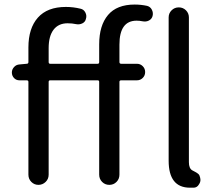

<svg xmlns="http://www.w3.org/2000/svg" viewBox="-20 -829 968 861"><path d="M418 -543Q424.8 -543 424.8 -550.8V-629.9Q424.8 -714.8 464.4 -761.7Q503.9 -808.6 584 -808.6Q612.3 -808.6 639.6 -802.7Q654.3 -798.8 661.1 -785.2Q668 -771.5 664.1 -756.8Q660.2 -743.2 647.5 -736.8Q634.8 -730.5 620.1 -733.4Q605.5 -736.3 592.8 -736.3Q515.6 -736.3 515.6 -628.9V-550.8Q515.6 -543 523.4 -543H593.8Q609.4 -543 620.1 -532.2Q630.9 -521.5 630.9 -505.9Q630.9 -490.2 620.1 -479.5Q609.4 -468.8 593.8 -468.8H523.4Q515.6 -468.8 515.6 -461.9V-45.9Q515.6 -26.4 502.4 -13.2Q489.3 0 470.2 0Q451.2 0 438 -13.2Q424.8 -26.4 424.8 -45.9V-461.9Q424.8 -468.8 418 -468.8H205.1Q198.2 -468.8 198.2 -461.9V-45.9Q198.2 -26.4 184.6 -13.2Q170.9 0 152.3 0Q133.8 0 120.6 -13.2Q107.4 -26.4 107.4 -45.9V-461.9Q107.4 -468.8 99.6 -468.8H67.4Q52.7 -468.8 43 -479Q33.2 -489.3 33.2 -503.9Q33.2 -517.6 43 -528.3Q52.7 -539.1 67.4 -540L99.6 -543Q107.4 -543 107.4 -550.8V-616.2Q107.4 -702.1 149.9 -750Q192.4 -797.9 275.4 -797.9Q308.6 -797.9 340.8 -790Q355.5 -787.1 362.8 -772.9Q370.1 -758.8 365.2 -744.1Q362.3 -730.5 349.1 -724.1Q335.9 -717.8 321.3 -720.7Q303.7 -724.6 283.2 -724.6Q242.2 -724.6 220.2 -695.8Q198.2 -667 198.2 -613.3V-550.8Q198.2 -543 205.1 -543ZM841.8 -65.4Q843.8 -64.5 850.1 -61Q856.4 -57.6 859.9 -55.7Q863.3 -53.7 867.7 -50.3Q872.1 -46.9 874 -43Q876 -39.1 877 -34.2L877.9 -30.3Q878.9 -26.4 878.9 -22.5Q878.9 -11.7 872.1 -2Q864.3 11.7 849.6 12.7Q841.8 12.7 832 12.7Q736.3 12.7 736.3 -108.4V-751Q736.3 -769.5 749.5 -782.7Q762.7 -795.9 781.7 -795.9Q800.8 -795.9 814 -782.7Q827.1 -769.5 827.1 -751V-101.6Q827.1 -74.2 841.8 -65.4Z"/></svg>

Font: Gen Jyuu Gothic P Regular
Style: Regular
Weight: 400
Designer: [Source Han Sans]
Ryoko NISHIZUKA  (kana & ideographs); Paul D. Hunt (Latin, Greek & Cyrillic); Wenlong ZHANG  (bopomofo
Version: Version 1.002.20150607